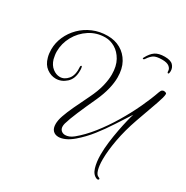

<svg xmlns="http://www.w3.org/2000/svg" viewBox="-193 -905 1156 1192"><g transform="rotate(30 385.0 -308.5)"><path d="M649 -743Q691 -743 708 -725.5Q725 -708 725 -683Q725 -676 723.5 -669.5Q722 -663 718 -663Q711 -663 711 -676Q711 -693 695 -706Q679 -719 644 -719Q602 -719 584 -707Q566 -695 551 -672Q546 -663 540 -663Q532 -663 537 -672Q557 -710 581.5 -726.5Q606 -743 649 -743ZM661 125Q631 114 619 74.5Q607 35 607 -18Q607 -61 613 -108.5Q619 -156 627.5 -200.5Q636 -245 644.5 -280Q653 -315 659 -333Q625 -281 589.5 -226Q554 -171 514 -120Q474 -69 426 -28Q398 -4 372 7.5Q346 19 325 19Q300 19 285 3.5Q270 -12 270 -43Q270 -70 282 -104Q294 -139 316 -186Q338 -233 369 -296Q396 -351 407.5 -397.5Q419 -444 419 -482Q419 -542 396.5 -582Q374 -622 340 -642Q306 -662 270 -662Q208 -662 158 -629.5Q108 -597 79.5 -545Q51 -493 51 -436Q51 -423 53 -410Q55 -397 58 -384Q69 -347 94 -327.5Q119 -308 146 -308Q178 -308 203 -337.5Q228 -367 223 -428Q223 -430 225 -432.5Q227 -435 229 -435Q234 -435 235 -422Q236 -417 236 -412Q236 -407 236 -402Q236 -346 203 -316Q170 -286 129 -286Q95 -286 64.5 -308Q34 -330 22 -375Q15 -400 15 -430Q15 -477 34.5 -521.5Q54 -566 89.5 -601.5Q125 -637 173 -657.5Q221 -678 278 -678Q330 -678 370.5 -655Q411 -632 435 -589Q459 -546 459 -484Q459 -446 448 -400.5Q437 -355 414 -304Q378 -226 353.5 -168.5Q329 -111 318 -73Q315 -61 315 -52Q315 -33 326.5 -22.5Q338 -12 355 -12Q368 -12 382.5 -17.5Q397 -23 413 -36Q463 -77 510.5 -137Q558 -197 600 -267Q642 -337 674.5 -406.5Q707 -476 727 -534Q732 -548 738.5 -552Q745 -556 751 -556Q756 -556 759.5 -554.5Q763 -553 763 -553Q770 -553 770 -543Q770 -525 751 -471Q732 -417 694 -311Q663 -223 648 -141Q633 -59 633 2Q633 47 641.5 76Q650 105 666 110Q676 113 676 119Q676 123 671.5 125Q667 127 661 125Z"/></g></svg>

Font: Gwendolyn
Style: Regular
Weight: 400
Designer: Robert E. Leuschke
Foundry: Robert E. Leuschke
Version: Version 1.010; ttfautohint (v1.8.3)